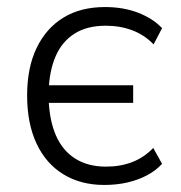

<svg xmlns="http://www.w3.org/2000/svg" viewBox="-20 -517 514 545"><path d="M276 8Q209 8 159.5 -22.5Q110 -53 83.5 -110Q57 -167 57 -246Q57 -325 84 -381Q111 -437 160 -467Q209 -497 278 -497Q331 -497 373 -480.5Q415 -464 440 -437L416 -391Q390 -418 355.5 -431Q321 -444 280 -444Q227 -444 191.5 -421.5Q156 -399 138 -357.5Q120 -316 118 -258L110 -275H358V-225H110L118 -238Q120 -175 139 -132Q158 -89 194 -66.5Q230 -44 281 -44Q322 -44 355.5 -57Q389 -70 415 -97L440 -52Q423 -33 397.5 -19.5Q372 -6 341.5 1Q311 8 276 8Z"/></svg>

Font: Nunito Sans 10pt SemiCondensed Light
Style: Regular
Weight: 300
Width: 4
Designer: Vernon Adams
Foundry: Vernon Adams
Version: Version 3.101;gftools[0.9.27]